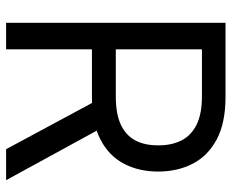

<svg xmlns="http://www.w3.org/2000/svg" viewBox="-85 -674 759 629"><g transform="rotate(90 294.5 -359.5)"><path d="M54.7 0V-718.8H297.9Q382.3 -718.8 436.3 -690.2Q490.2 -661.6 516.1 -611.8Q542 -562 542 -498Q542 -434.6 516.1 -385.5Q490.2 -336.4 436.5 -308.8Q382.8 -281.2 298.8 -281.2H102.5V-359.4H295.9Q354 -359.4 389.2 -376.2Q424.3 -393.1 440.4 -424.1Q456.5 -455.1 456.1 -498Q456.5 -541.5 440.4 -573.7Q424.3 -606 388.9 -623.8Q353.5 -641.6 294.9 -641.6H141.6V0ZM393.6 -323.2 570.3 0H468.8L294.9 -323.2Z"/></g></svg>

Font: Inter Display V
Style: Regular
Weight: 400
Designer: Rasmus Andersson
Foundry: rsms
Version: Version 3.015;git-src